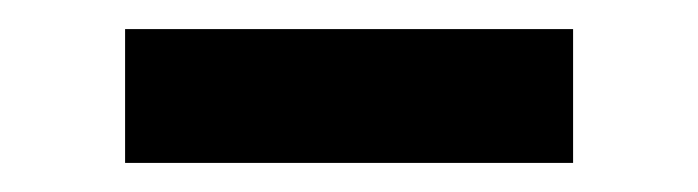

<svg xmlns="http://www.w3.org/2000/svg" viewBox="-20 -347 480 132"><path d="M66 -235V-327H374V-235Z"/></svg>

Font: TitilliumText22L Lt
Style: Medium
Weight: 500
Designer: Campivisivi
Foundry: Campivisivi
Version: 1.000